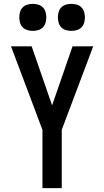

<svg xmlns="http://www.w3.org/2000/svg" viewBox="-20 -975 540 995"><path d="M200 0V-302L37 -735H144L250 -429L356 -735H463L300 -302V0ZM350 -815Q336 -815 322 -819Q308 -823 298 -833Q288 -843 284 -857Q280 -871 280 -885Q280 -899 284 -913Q288 -927 298 -937Q308 -947 322 -951Q336 -955 350 -955Q364 -955 378 -951Q392 -947 402 -937Q412 -927 416 -913Q420 -899 420 -885Q420 -871 416 -857Q412 -843 402 -833Q392 -823 378 -819Q364 -815 350 -815ZM150 -815Q136 -815 122 -819Q108 -823 98 -833Q88 -843 84 -857Q80 -871 80 -885Q80 -899 84 -913Q88 -927 98 -937Q108 -947 122 -951Q136 -955 150 -955Q164 -955 178 -951Q192 -947 202 -937Q212 -927 216 -913Q220 -899 220 -885Q220 -871 216 -857Q212 -843 202 -833Q192 -823 178 -819Q164 -815 150 -815Z"/></svg>

Font: Iosevka Semibold
Style: Regular
Weight: 600
Monospace: yes
Designer: Belleve Invis
Foundry: Belleve Invis
Version: Version 33.2.3; ttfautohint (v1.8.4)